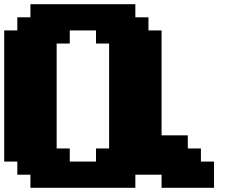

<svg xmlns="http://www.w3.org/2000/svg" viewBox="-20 -895 1165 915"><path d="M750 0H1000V-125H937.5V-187.5H875V-250H750V-750H687.5V-812.5H625V-875H125V-812.5H62.5V-750H0V-125H62.5V-62.5H125V0H625V-62.5H750ZM437.5 -125H312.5V-187.5H250V-687.5H312.5V-750H437.5V-687.5H500V-187.5H437.5Z"/></svg>

Font: Faithful 32x
Style: Bold
Weight: 400
Foundry: Faithful Resource Pack
Version: Version 1.0; January 27, 2023